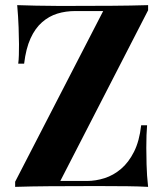

<svg xmlns="http://www.w3.org/2000/svg" viewBox="-20 -728 642 748"><path d="M557 -708V-688L215 -23H319Q353 -23 387.5 -34Q422 -45 451.5 -70Q481 -95 502 -136.5Q523 -178 530 -240H553Q550 -206 550 -152Q550 -129 551 -87Q552 -45 557 0Q520 -2 476 -2.5Q432 -3 388.5 -3Q345 -3 308 -3Q243 -3 172 -2.5Q101 -2 39 0V-20L382 -685H274Q236 -685 203.5 -675Q171 -665 144 -641.5Q117 -618 99 -578.5Q81 -539 74 -480H51Q53 -494 53.5 -514Q54 -534 54 -556Q54 -579 52.5 -621Q51 -663 47 -708Q80 -707 120 -706Q160 -705 199.5 -705Q239 -705 272 -705Q339 -705 415 -705.5Q491 -706 557 -708Z"/></svg>

Font: Playfair Display
Style: Bold
Weight: 700
Designer: Claus Eggers Sørensen
Foundry: Claus Eggers Sørensen
Version: Version 1.203